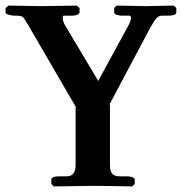

<svg xmlns="http://www.w3.org/2000/svg" viewBox="-39 -667 652 688"><path d="M231.9 -75.2V-282.2L234.9 -279.8L66.9 -568.8Q46.4 -604 42 -606.9Q34.2 -610.8 24.9 -610.8H9.8Q-19 -614.3 -19 -622.1V-638.2L-8.8 -647Q95.7 -645 108.9 -645L235.8 -647L246.1 -638.2V-623Q246.1 -618.2 238.5 -614.5Q231 -610.8 217.8 -610.8H189Q186 -610.8 186 -602.1Q186 -589.8 194.8 -575.2L313 -377L420.9 -575.2Q430.2 -592.8 430.2 -602.1Q430.2 -610.8 425.8 -610.8H396Q370.1 -613.3 370.1 -622.1V-638.2L378.9 -647Q470.7 -645 483.9 -645L584 -647L592.8 -638.2V-623Q592.8 -610.8 562 -610.8H541Q530.3 -610.8 522 -602.1Q513.7 -593.3 500 -568.8L353 -292L355 -293V-75.2Q355 -54.2 363 -44.7Q371.1 -35.2 388.2 -35.2H414.1Q426.8 -35.2 435.3 -32Q443.8 -28.8 443.8 -22.9V-7.8L435.1 1Q334 -1 295.9 -1L153.8 1L145 -7.8V-22.9Q145 -35.2 173.8 -35.2H200.2Q231.9 -35.2 231.9 -75.2Z"/></svg>

Font: Linux Libertine G
Style: Semibold
Weight: 600
Designer: Philipp H. Poll
Foundry: Philipp H. Poll
Version: Version 5.1.1